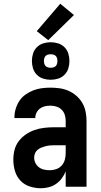

<svg xmlns="http://www.w3.org/2000/svg" viewBox="-20 -995 540 1023"><path d="M198 8Q168 8 138.5 -1.5Q109 -11 88.5 -33Q68 -55 59.5 -84.5Q51 -114 51 -144Q51 -171 57.5 -196.5Q64 -222 80 -243Q96 -264 118 -279Q140 -294 165 -302.5Q190 -311 216.5 -314Q243 -317 269 -317H330V-351Q330 -368 325 -383.5Q320 -399 308.5 -410.5Q297 -422 281 -427Q265 -432 249 -432Q234 -432 220 -429Q206 -426 194 -417.5Q182 -409 175 -395.5Q168 -382 168 -368V-366H57V-371Q57 -394 64 -416.5Q71 -439 84 -458.5Q97 -478 116.5 -491.5Q136 -505 157.5 -513.5Q179 -522 202.5 -525Q226 -528 249 -528Q274 -528 298.5 -524.5Q323 -521 345.5 -511Q368 -501 387 -484.5Q406 -468 418.5 -446.5Q431 -425 436 -400.5Q441 -376 441 -351V0H330V-82Q322 -62 309 -44.5Q296 -27 278.5 -15Q261 -3 240 2.5Q219 8 198 8ZM246 -88Q263 -88 280 -94Q297 -100 309 -113.5Q321 -127 325.5 -144.5Q330 -162 330 -180V-221H269Q257 -221 245.5 -220Q234 -219 222.5 -216Q211 -213 200 -208.5Q189 -204 180 -196.5Q171 -189 166.5 -178Q162 -167 162 -155Q162 -140 169 -126Q176 -112 188.5 -103Q201 -94 216 -91Q231 -88 246 -88ZM250 -570Q230 -570 210.5 -576Q191 -582 176.5 -596.5Q162 -611 156 -630.5Q150 -650 150 -670Q150 -690 156 -709.5Q162 -729 176.5 -743.5Q191 -758 210.5 -764Q230 -770 250 -770Q270 -770 289.5 -764Q309 -758 323.5 -743.5Q338 -729 344 -709.5Q350 -690 350 -670Q350 -650 344 -630.5Q338 -611 323.5 -596.5Q309 -582 289.5 -576Q270 -570 250 -570ZM250 -634Q257 -634 264.5 -636Q272 -638 277 -643Q282 -648 284 -655.5Q286 -663 286 -670Q286 -677 284 -684.5Q282 -692 277 -697Q272 -702 264.5 -704Q257 -706 250 -706Q243 -706 235.5 -704Q228 -702 223 -697Q218 -692 216 -684.5Q214 -677 214 -670Q214 -663 216 -655.5Q218 -648 223 -643Q228 -638 235.5 -636Q243 -634 250 -634ZM237 -781 176 -829 301 -975 374 -915Z"/></svg>

Font: Iosevka
Style: Bold
Weight: 700
Monospace: yes
Designer: Belleve Invis
Foundry: Belleve Invis
Version: Version 32.5.0; ttfautohint (v1.8.4)